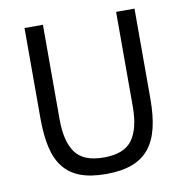

<svg xmlns="http://www.w3.org/2000/svg" viewBox="-80 -775 837 863"><g transform="rotate(-10 339.0 -343.0)"><path d="M172 -698V-266Q172 -166 209 -114.5Q246 -63 339 -63Q432 -63 469 -114.5Q506 -166 506 -266V-698H590V-286Q590 -210 576.5 -154Q563 -98 533 -61Q503 -24 454.5 -6Q406 12 336 12Q266 12 218.5 -6Q171 -24 142 -61Q113 -98 100.5 -154Q88 -210 88 -286V-698Z"/></g></svg>

Font: IBM Plex Sans Hebrew
Style: Regular
Weight: 400
Designer: Mike Abbink, Paul van der Laan, Pieter van Rosmalen, Yanek Iontef
Foundry: Bold Monday
Version: Version 1.2